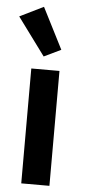

<svg xmlns="http://www.w3.org/2000/svg" viewBox="-57 -837 389 869"><g transform="rotate(5 137.5 -402.5)"><path d="M125 -581 202 -618 107 -805 -1 -752ZM202 0V-522H74V0Z"/></g></svg>

Font: IBM Plex Thai SemiBold
Style: Regular
Weight: 600
Designer: Mike Abbink, Paul van der Laan, Pieter van Rosmalen, Ben Mitchell, Mark Frömberg
Foundry: Bold Monday
Version: Version 1.0